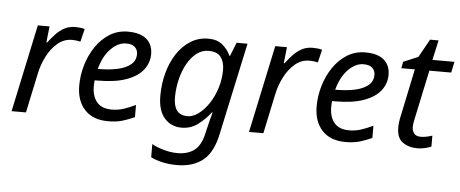

<svg xmlns="http://www.w3.org/2000/svg" viewBox="-56 -795 2808 1173"><g transform="rotate(5 1348.5 -209.0)"><path d="M28 0 142 -536H214L203 -437H208Q229 -465 252 -489.5Q275 -514 304 -530Q333 -546 371 -546Q385 -546 400.5 -544.5Q416 -543 429 -539L410 -460Q383 -466 359 -466Q309 -466 270 -433Q231 -400 205 -349Q179 -298 168 -245L116 0Z M620 10Q527 10 476.5 -44.5Q426 -99 426 -192Q426 -256 444.5 -318.5Q463 -381 498 -432.5Q533 -484 582.5 -515Q632 -546 694 -546Q770 -546 808.5 -513Q847 -480 847 -421Q847 -369 814.5 -326Q782 -283 713 -257.5Q644 -232 534 -232H517Q516 -223 515.5 -213Q515 -203 515 -195Q515 -134 545 -98.5Q575 -63 636 -63Q674 -63 708 -74Q742 -85 782 -104V-29Q744 -12 707.5 -1Q671 10 620 10ZM530 -303H537Q597 -303 648 -313.5Q699 -324 730 -348.5Q761 -373 761 -414Q761 -440 743.5 -456.5Q726 -473 689 -473Q641 -473 596.5 -428.5Q552 -384 530 -303Z M1063 240Q1014 240 972.5 230.5Q931 221 902 206V125Q928 141 972.5 154Q1017 167 1060 167Q1122 167 1162 137Q1202 107 1218 37L1227 -1Q1232 -24 1239.5 -52Q1247 -80 1252 -99H1248Q1214 -55 1170.5 -22.5Q1127 10 1071 10Q1006 10 965.5 -36.5Q925 -83 925 -173Q925 -246 943 -313Q961 -380 995.5 -432.5Q1030 -485 1078.5 -515.5Q1127 -546 1188 -546Q1242 -546 1275 -518Q1308 -490 1324 -453H1328L1361 -536H1428L1306 31Q1282 144 1220.5 192Q1159 240 1063 240ZM1100 -63Q1134 -63 1168 -88Q1202 -113 1230.5 -155.5Q1259 -198 1276 -252Q1293 -306 1293 -364Q1293 -412 1270.5 -442Q1248 -472 1195 -472Q1155 -472 1122 -446.5Q1089 -421 1065 -378Q1041 -335 1028 -281Q1015 -227 1015 -171Q1015 -63 1100 -63Z M1484 0 1598 -536H1670L1659 -437H1664Q1685 -465 1708 -489.5Q1731 -514 1760 -530Q1789 -546 1827 -546Q1841 -546 1856.5 -544.5Q1872 -543 1885 -539L1866 -460Q1839 -466 1815 -466Q1765 -466 1726 -433Q1687 -400 1661 -349Q1635 -298 1624 -245L1572 0Z M2076 10Q1983 10 1932.5 -44.5Q1882 -99 1882 -192Q1882 -256 1900.5 -318.5Q1919 -381 1954 -432.5Q1989 -484 2038.5 -515Q2088 -546 2150 -546Q2226 -546 2264.5 -513Q2303 -480 2303 -421Q2303 -369 2270.5 -326Q2238 -283 2169 -257.5Q2100 -232 1990 -232H1973Q1972 -223 1971.5 -213Q1971 -203 1971 -195Q1971 -134 2001 -98.5Q2031 -63 2092 -63Q2130 -63 2164 -74Q2198 -85 2238 -104V-29Q2200 -12 2163.5 -1Q2127 10 2076 10ZM1986 -303H1993Q2053 -303 2104 -313.5Q2155 -324 2186 -348.5Q2217 -373 2217 -414Q2217 -440 2199.5 -456.5Q2182 -473 2145 -473Q2097 -473 2052.5 -428.5Q2008 -384 1986 -303Z M2518 10Q2464 10 2427 -16Q2390 -42 2390 -107Q2390 -139 2399 -178L2460 -469H2377L2385 -509L2475 -547L2537 -658H2589L2562 -536H2697L2683 -469H2549L2487 -177Q2484 -164 2481 -147.5Q2478 -131 2478 -117Q2478 -94 2490.5 -78Q2503 -62 2531 -62Q2549 -62 2566 -65.5Q2583 -69 2602 -75V-8Q2590 -2 2565 4Q2540 10 2518 10Z"/></g></svg>

Font: Noto IKEA Latin
Style: Italic
Weight: 400
Italic angle: -12°
Designer: Monotype Design Team
Foundry: Monotype Imaging Inc.
Version: Version 1.0